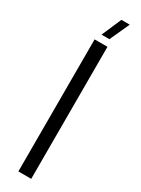

<svg xmlns="http://www.w3.org/2000/svg" viewBox="-223 -857 645 878"><g transform="rotate(30 99.5 -418.0)"><path d="M133.3 0H65.4V-697.3H133.3ZM123.5 -731.9H82L127 -835.9H170.9Z"/></g></svg>

Font: Agdasima
Style: Regular
Weight: 400
Width: 3
Designer: The DocRepair Project, Patric King
Foundry: Google
Version: Version 2.002